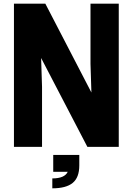

<svg xmlns="http://www.w3.org/2000/svg" viewBox="-20 -800 723 1046"><path d="M627 -780V0H456L204 -484L209 -327V0H56V-780H227L478 -296L473 -453V-780ZM412 44V101Q412 167 376 196.5Q340 226 265 226V172Q332 172 349 136H270V44Z"/></svg>

Font: Cooper Hewitt
Style: Bold
Weight: 711
Designer: Village Type and Design LLC
Foundry: Cooper Hewitt Smithsonian Design Museum
Version: 1.000